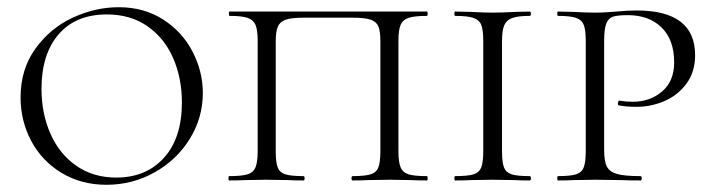

<svg xmlns="http://www.w3.org/2000/svg" viewBox="-20 -500 1990 532"><path d="M37 -230Q37 -308 78 -365Q119 -422 181.5 -451Q244 -480 309 -480Q379 -480 432 -446Q485 -412 513.5 -357Q542 -302 542 -242Q542 -174 506 -115.5Q470 -57 408.5 -22.5Q347 12 275 12Q205 12 150.5 -21Q96 -54 66.5 -109.5Q37 -165 37 -230ZM484 -216Q484 -283 460 -338.5Q436 -394 389 -427Q342 -460 276 -460Q190 -460 142.5 -405Q95 -350 95 -254Q95 -186 119.5 -130Q144 -74 191 -41Q238 -8 302 -8Q385 -8 434.5 -63Q484 -118 484 -216Z M615 -12Q650 -12 666 -17Q682 -22 688 -36.5Q694 -51 694 -81V-387Q694 -417 688 -431Q682 -445 666 -450.5Q650 -456 616 -456Q614 -456 614 -462Q614 -468 616 -468H1163Q1165 -468 1165 -462Q1165 -456 1163 -456Q1128 -456 1112 -450.5Q1096 -445 1090 -431Q1084 -417 1084 -387V-81Q1084 -51 1090 -36.5Q1096 -22 1112 -17Q1128 -12 1163 -12Q1165 -12 1165 -6Q1165 0 1163 0Q1135 0 1119 -1L1060 -2L999 -1Q984 0 957 0Q954 0 954 -6Q954 -12 957 -12Q991 -12 1007 -17Q1023 -22 1028.5 -36.5Q1034 -51 1034 -81V-385Q1034 -413 1028.5 -426.5Q1023 -440 1007 -445.5Q991 -451 957 -451H821Q788 -451 772 -445.5Q756 -440 750 -426.5Q744 -413 744 -385V-81Q744 -50 749.5 -36Q755 -22 770.5 -17Q786 -12 821 -12Q824 -12 824 -6Q824 0 821 0Q794 0 779 -1L718 -2L659 -1Q643 0 615 0Q613 0 613 -6Q613 -12 615 -12Z M1448 -12Q1451 -12 1451 -6Q1451 0 1448 0Q1421 0 1406 -1L1344 -2L1285 -1Q1269 0 1241 0Q1239 0 1239 -6Q1239 -12 1241 -12Q1276 -12 1292 -17Q1308 -22 1313.5 -36.5Q1319 -51 1319 -81V-387Q1319 -417 1313.5 -431Q1308 -445 1291.5 -450.5Q1275 -456 1241 -456Q1239 -456 1239 -462Q1239 -468 1241 -468L1285 -467Q1323 -465 1344 -465Q1369 -465 1407 -467L1448 -468Q1451 -468 1451 -462Q1451 -456 1448 -456Q1415 -456 1399 -450Q1383 -444 1377 -429.5Q1371 -415 1371 -385V-81Q1371 -50 1376.5 -36Q1382 -22 1397.5 -17Q1413 -12 1448 -12Z M1755 -12Q1758 -12 1758 -6Q1758 0 1755 0Q1720 0 1701 -1L1629 -2L1570 -1Q1554 0 1526 0Q1524 0 1524 -6Q1524 -12 1526 -12Q1560 -12 1576 -17Q1592 -22 1597.5 -36.5Q1603 -51 1603 -81V-387Q1603 -417 1597.5 -431Q1592 -445 1576 -450.5Q1560 -456 1526 -456Q1524 -456 1524 -462Q1524 -468 1526 -468L1570 -467Q1606 -465 1628 -465Q1645 -465 1660.5 -466Q1676 -467 1688 -468Q1718 -471 1744 -471Q1906 -471 1906 -347Q1906 -300 1881.5 -267.5Q1857 -235 1820 -219.5Q1783 -204 1744 -204Q1715 -204 1695 -208Q1692 -208 1692 -213Q1692 -216 1693.5 -219Q1695 -222 1697 -221Q1715 -218 1733 -218Q1781 -218 1814.5 -246.5Q1848 -275 1848 -327Q1848 -390 1813 -424Q1778 -458 1720 -458Q1692 -458 1679 -454Q1666 -450 1660 -435Q1654 -420 1654 -385V-85Q1654 -53 1661.5 -38.5Q1669 -24 1689.5 -18Q1710 -12 1755 -12Z"/></svg>

Font: Cormorant Unicase Light
Style: Regular
Weight: 300
Designer: Christian Thalmann (Catharsis Fonts)
Foundry: Catharsis Fonts
Version: Version 4.000